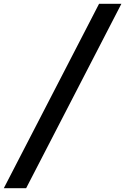

<svg xmlns="http://www.w3.org/2000/svg" viewBox="-40 -843 656 1006"><path d="M-20 143H97L596 -823H479Z"/></svg>

Font: Iosevka Sparkle Semibold
Style: Italic
Weight: 600
Italic angle: -9°
Designer: Belleve Invis
Foundry: Belleve Invis
Version: Version 4.5.0; ttfautohint (v1.8.3)